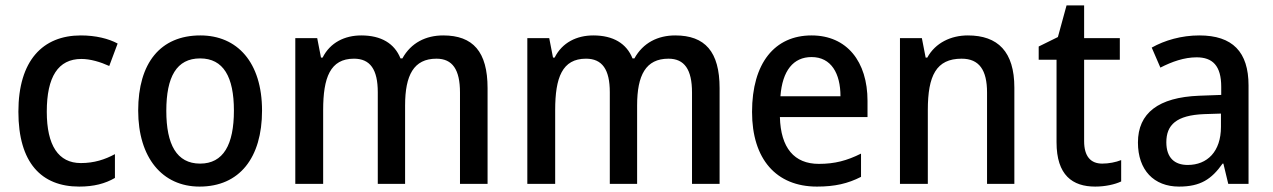

<svg xmlns="http://www.w3.org/2000/svg" viewBox="-20 -680 4709 710"><path d="M273 10C327 10 369 -1 405 -22V-110C368 -90 328 -77 279 -77C196 -77 153 -142 153 -267C153 -396 195 -462 281 -462C314 -462 351 -451 384 -436L415 -519C382 -537 334 -549 279 -549C138 -549 48 -456 48 -267C48 -78 133 10 273 10Z M949 -271C949 -450 857 -549 721 -549C573 -549 491 -447 491 -271C491 -97 580 10 718 10C866 10 949 -97 949 -271ZM595 -270C595 -396 633 -464 720 -464C806 -464 845 -396 845 -271C845 -145 806 -75 720 -75C633 -75 595 -146 595 -270Z M1619 -549C1555 -549 1500 -522 1468 -464H1461C1439 -519 1390 -549 1316 -549C1255 -549 1201 -523 1173 -467H1167L1153 -539H1072V0H1175V-273C1175 -393 1201 -463 1289 -463C1349 -463 1377 -423 1377 -339V0H1478V-290C1478 -402 1510 -463 1594 -463C1653 -463 1681 -423 1681 -338V0H1783V-354C1783 -489 1729 -549 1619 -549Z M2477 -549C2413 -549 2358 -522 2326 -464H2319C2297 -519 2248 -549 2174 -549C2113 -549 2059 -523 2031 -467H2025L2011 -539H1930V0H2033V-273C2033 -393 2059 -463 2147 -463C2207 -463 2235 -423 2235 -339V0H2336V-290C2336 -402 2368 -463 2452 -463C2511 -463 2539 -423 2539 -338V0H2641V-354C2641 -489 2587 -549 2477 -549Z M2981 -549C2845 -549 2761 -447 2761 -266C2761 -92 2850 10 3001 10C3067 10 3115 -1 3164 -26V-112C3112 -86 3067 -74 3008 -74C2917 -74 2867 -133 2864 -247H3188V-307C3188 -452 3112 -549 2981 -549ZM2981 -469C3054 -469 3088 -408 3088 -324H2866C2873 -419 2914 -469 2981 -469Z M3559 -549C3497 -549 3439 -522 3409 -467H3403L3389 -539H3308V0H3411V-273C3411 -400 3442 -463 3536 -463C3601 -463 3630 -421 3630 -338V0H3731V-356C3731 -489 3670 -549 3559 -549Z M4056 -75C4013 -75 3989 -102 3989 -158V-459H4121V-539H3989V-660H3924L3892 -543L3821 -508V-459H3887V-154C3887 -32 3946 10 4030 10C4067 10 4103 2 4126 -9V-88C4106 -80 4080 -75 4056 -75Z M4415 -549C4349 -549 4287 -531 4239 -504L4271 -430C4314 -452 4359 -468 4405 -468C4464 -468 4496 -437 4496 -359V-329L4414 -326C4264 -320 4188 -262 4188 -153C4188 -51 4247 10 4340 10C4419 10 4460 -17 4501 -75H4504L4522 0H4597V-364C4597 -488 4538 -549 4415 -549ZM4433 -258 4495 -260V-211C4495 -119 4444 -70 4372 -70C4324 -70 4293 -96 4293 -154C4293 -218 4330 -254 4433 -258Z"/></svg>

Font: Noto Sans SemiCondensed Medium
Style: Regular
Weight: 500
Width: 4
Designer: Monotype Design Team
Foundry: Monotype Imaging Inc.
Version: Version 2.013